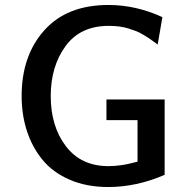

<svg xmlns="http://www.w3.org/2000/svg" viewBox="-20 -733 756 772"><path d="M67 -347Q67 -509 158 -611Q249 -713 416 -713Q527 -713 633 -664L614 -554Q611 -556 597.5 -566Q584 -576 577 -580.5Q570 -585 555 -594Q540 -603 527 -608Q514 -613 496.5 -618.5Q479 -624 459 -626.5Q439 -629 417 -629Q303 -629 243.5 -547.5Q184 -466 184 -347Q184 -225 245 -145Q306 -65 416 -65Q442 -65 468.5 -69Q495 -73 513 -78Q531 -83 533 -83V-250H408V-333H642V-30Q529 19 415 19Q328 19 260 -10.5Q192 -40 150.5 -91Q109 -142 88 -207Q67 -272 67 -347Z"/></svg>

Font: Coval
Style: Medium
Weight: 500
Foundry: Context Ltd
Version: Version 001.000